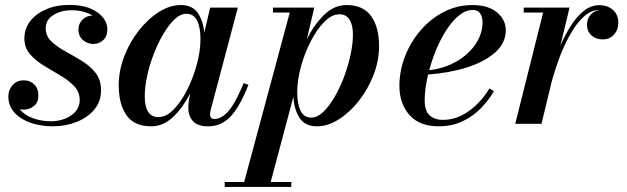

<svg xmlns="http://www.w3.org/2000/svg" viewBox="-20 -490 2480 760"><path d="M380 -132Q380 -88 353.2 -56.2Q326.5 -24.5 283 -7.2Q239.5 10 188.5 10Q141 10 101 -4Q61 -18 37 -44.5Q13 -71 13 -108Q13 -134 29.5 -153Q46 -172 74.5 -172Q99.5 -172 115.8 -155.5Q132 -139 132 -112Q132 -84.5 114.2 -70.2Q96.5 -56 73 -56Q65.5 -56 58.5 -57Q77 -34.5 110 -22.2Q143 -10 183 -10Q210.5 -10 236.2 -19.8Q262 -29.5 278.8 -48.2Q295.5 -67 295.5 -94Q295.5 -126.5 273.2 -149.5Q251 -172.5 218.5 -191.5Q186 -210.5 153.5 -230.2Q121 -250 98.8 -275.5Q76.5 -301 76.5 -338.5Q76.5 -376 99.2 -405.8Q122 -435.5 162.2 -453Q202.5 -470.5 256 -470.5Q306 -470.5 339.2 -455.8Q372.5 -441 388.8 -419.2Q405 -397.5 405 -375Q405 -345.5 388.2 -330.8Q371.5 -316 350 -316Q327 -316 308.8 -331Q290.5 -346 290.5 -374Q290.5 -395.5 306 -411.8Q321.5 -428 346.5 -428.5Q331 -438 309.8 -443.8Q288.5 -449.5 262 -449.5Q223 -449.5 192 -431Q161 -412.5 161 -377.5Q161 -347.5 183.2 -326.2Q205.5 -305 238 -287.2Q270.5 -269.5 303.2 -249.5Q336 -229.5 358 -201.8Q380 -174 380 -132Z M963.5 -154.5Q929.5 -68 893 -29Q856.5 10 804 10Q763 10 744.2 -10Q725.5 -30 725.5 -63.5Q725.5 -79.5 727.5 -91.5L733 -120.5Q705.5 -66 666.2 -28Q627 10 578.5 10Q511 10 480.5 -34Q450 -78 450 -152.5Q450 -210 471.5 -266.2Q493 -322.5 529 -368.5Q565 -414.5 608.5 -442.2Q652 -470 696 -470Q741 -470 762.5 -439.2Q784 -408.5 788.5 -361L812 -460H921.5L813.5 -53Q811.5 -45 811.5 -37Q811.5 -19 829 -19Q857 -19 884.5 -50.5Q912 -82 944.5 -161ZM773.5 -336Q773.5 -381.5 760.2 -408.5Q747 -435.5 717.5 -435.5Q694.5 -435.5 671.2 -413.8Q648 -392 626.8 -356Q605.5 -320 588.8 -276.8Q572 -233.5 562.5 -189.5Q553 -145.5 553 -108.5Q553 -26.5 607.5 -26.5Q637.5 -26.5 667 -56.2Q696.5 -86 720.5 -133.5Q744.5 -181 759 -234.5Q773.5 -288 773.5 -336Z M869.5 230.5H946.5L1127 -440.5H1060.5V-460H1224L1194.5 -334.5Q1222 -390.5 1262 -430.2Q1302 -470 1351.5 -470Q1418 -470 1449.2 -426Q1480.5 -382 1480.5 -307.5Q1480.5 -250 1458.8 -193.8Q1437 -137.5 1401 -91.5Q1365 -45.5 1321.5 -17.8Q1278 10 1234.5 10Q1187.5 10 1165.8 -23.2Q1144 -56.5 1141.5 -107.5L1051.5 230.5H1133V250H869.5ZM1156.5 -124Q1156.5 -78.5 1170 -51.5Q1183.5 -24.5 1212.5 -24.5Q1235.5 -24.5 1258.8 -46.2Q1282 -68 1303.2 -104Q1324.5 -140 1341 -183.5Q1357.5 -227 1367.2 -271.5Q1377 -316 1377 -353.5Q1377 -390.5 1363.8 -412Q1350.5 -433.5 1323.5 -433.5Q1293.5 -433.5 1264 -403.8Q1234.5 -374 1210 -326.5Q1185.5 -279 1171 -225.5Q1156.5 -172 1156.5 -124Z M1661 -93Q1661 -50 1681.2 -32.8Q1701.5 -15.5 1732.5 -15.5Q1787.5 -15.5 1835.5 -50Q1883.5 -84.5 1917.5 -140L1935 -129Q1914 -92.5 1882.8 -60.8Q1851.5 -29 1810 -9.5Q1768.5 10 1716.5 10Q1640 10 1600.5 -35.2Q1561 -80.5 1561 -150Q1561 -209.5 1583 -266.5Q1605 -323.5 1644.5 -369.5Q1684 -415.5 1736.5 -442.8Q1789 -470 1850.5 -470Q1912.5 -470 1947.2 -441Q1982 -412 1982 -370Q1982 -319.5 1939.8 -282.2Q1897.5 -245 1827.8 -223Q1758 -201 1674.5 -195Q1661 -137.5 1661 -93ZM1851.5 -450.5Q1824 -450.5 1798 -429.8Q1772 -409 1749.2 -374.5Q1726.5 -340 1708.5 -297.8Q1690.5 -255.5 1679 -212Q1740 -219.5 1787.8 -247.2Q1835.5 -275 1862.8 -315.8Q1890 -356.5 1890 -402Q1890 -421.5 1881.2 -436Q1872.5 -450.5 1851.5 -450.5Z M2130 -440.5H2053V-460H2234.5L2198 -309Q2217 -353 2240.5 -389.5Q2264 -426 2292 -447.8Q2320 -469.5 2352 -469.5Q2386 -469.5 2406.8 -450.2Q2427.5 -431 2427.5 -400.5Q2427.5 -372.5 2410.5 -353.2Q2393.5 -334 2365.5 -334Q2339 -334 2321.2 -350Q2303.5 -366 2303.5 -392.5Q2303.5 -414.5 2316.8 -430.5Q2330 -446.5 2352.5 -450.5H2352Q2319 -450.5 2290 -423.5Q2261 -396.5 2236.8 -353.2Q2212.5 -310 2194.2 -261Q2176 -212 2164 -168L2123.5 0H2019.5Z"/></svg>

Font: Bodoni* 11pt Medium
Style: Italic
Weight: 500
Italic angle: -13°
Version: Version 2.3